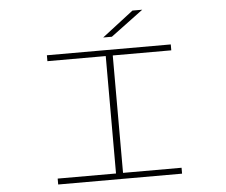

<svg xmlns="http://www.w3.org/2000/svg" viewBox="-59 -968 1218 1036"><g transform="rotate(-5 550.0 -450.0)"><path d="M214.5 0V-32H530.5V-668H214.5V-700H885.5V-668H568.5V-32H885.5V0ZM572.5 -769H525.5L695.5 -900H748.5Z"/></g></svg>

Font: Trispace Expanded Thin
Style: Regular
Weight: 100
Width: 7
Designer: Tyler Finck
Foundry: Etcetera Type Company
Version: Version 1.210; ttfautohint (v1.8.3)